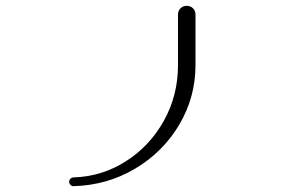

<svg xmlns="http://www.w3.org/2000/svg" viewBox="-20 -683 1040 658"><path d="M217 -60Q217 -66 221.5 -70.5Q226 -75 232 -75Q329 -78 411 -130Q493 -182 541.5 -269Q590 -356 590 -460V-633Q590 -646 598.5 -654.5Q607 -663 620 -663Q633 -663 641.5 -654.5Q650 -646 650 -633V-460Q650 -350 594.5 -256Q539 -162 443 -105Q347 -48 232 -45Q226 -45 221.5 -49.5Q217 -54 217 -60Z"/></svg>

Font: GL-CurulMinamoto Light
Style: Regular
Weight: 300
Designer: Eunice (kana); Ryoko NISHIZUKA 西塚涼子 (ideographs); Frank Grießhammer (Latin, Greek & Cyrillic); Wenlong ZHANG
Foundry: Gutenberg Labo; Adobe
Version: Version 1.002